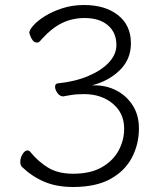

<svg xmlns="http://www.w3.org/2000/svg" viewBox="-20 -731 640 767"><path d="M359 -390H347Q414 -407 458.5 -450.5Q503 -494 503 -558Q503 -630 451.5 -670.5Q400 -711 316 -711Q269 -711 229 -698Q189 -685 159.5 -666.5Q130 -648 113.5 -629.5Q97 -611 97 -600Q97 -599 100.5 -589Q104 -579 110.5 -570Q117 -561 127 -561Q135 -561 140.5 -567.5Q146 -574 149 -577Q188 -620 229 -639.5Q270 -659 318 -659Q377 -659 411 -630Q445 -601 445 -551Q445 -514 415.5 -482Q386 -450 333 -427.5Q280 -405 211 -398Q200 -397 200 -384Q200 -373 209.5 -359.5Q219 -346 232 -346Q236 -346 238 -347Q240 -347 261.5 -351Q283 -355 316 -355Q385 -355 430.5 -317Q476 -279 476 -217Q476 -171 454 -130Q432 -89 387 -63Q342 -37 272 -37Q213 -37 173.5 -60.5Q134 -84 101 -124Q97 -130 90 -130Q79 -130 70 -115Q61 -100 61 -84Q61 -71 68 -64Q109 -25 158 -4.5Q207 16 272 16Q363 16 421 -16Q479 -48 507 -101.5Q535 -155 535 -218Q535 -271 510.5 -309.5Q486 -348 446 -369Q406 -390 359 -390Z"/></svg>

Font: Klee One
Style: Regular
Weight: 400
Designer: Fontworks Inc.
Foundry: Fontworks Inc.
Version: Version 1.100